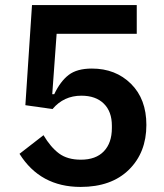

<svg xmlns="http://www.w3.org/2000/svg" viewBox="-20 -718 640 750"><path d="M294.9 12.2Q137.2 12.2 56.2 -117.2L149.9 -189.9Q177.7 -143.1 210.4 -118.7Q243.2 -94.2 295.9 -94.2Q354.5 -94.2 385.7 -127Q417 -159.7 417 -217.8V-227.1Q417 -282.2 385.5 -313.2Q354 -344.2 297.9 -344.2Q229 -344.2 185.1 -292L79.1 -307.1L105 -698.2H514.2V-585.9H201.2L184.1 -350.1H191.9Q215.8 -400.4 248.3 -425.3Q280.8 -450.2 338.9 -450.2Q431.6 -450.2 491.7 -390.6Q551.8 -331.1 551.8 -230Q551.8 -122.1 483.4 -54.9Q415 12.2 294.9 12.2Z"/></svg>

Font: Anuphan SemiBold
Style: Bold
Weight: 600
Designer: Mike Abbink, Paul van der Laan, Pieter van Rosmalen, Mint Tantisuwanna
Foundry: Bold Monday; Cadson Demak
Version: Version 3.002;hotconv 1.0.109;makeotfexe 2.5.65596